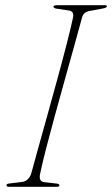

<svg xmlns="http://www.w3.org/2000/svg" viewBox="-20 -720 432 740"><path d="M135 -52Q127.5 -20.5 150.5 -18L198 -12.5Q209 -11.5 209 -5Q209 0 198 0H15.5Q5 0 5 -5.5Q4 -12 17.5 -13L63 -18.5Q89.5 -21 100 -50Q111 -91.5 127.8 -151Q144.5 -210.5 163.5 -279Q182.5 -347.5 201.5 -416.8Q220.5 -486 236.2 -547.2Q252 -608.5 261.5 -652.5Q266.5 -676.5 245.5 -679.5L198.5 -686.5Q186 -688.5 186 -695Q186 -700 202 -700H383Q392 -700 392 -696Q392 -690 377.5 -687.5L327 -678Q302.5 -674.5 296.5 -653.5Q284 -608 266.8 -545.5Q249.5 -483 230 -413.5Q210.5 -344 191.8 -275.5Q173 -207 158 -148.8Q143 -90.5 135 -52Z"/></svg>

Font: Fraunces 72pt Thin
Style: Italic
Weight: 100
Italic angle: -16°
Version: Version 1.000;[b76b70a41]